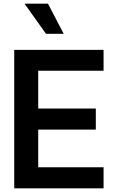

<svg xmlns="http://www.w3.org/2000/svg" viewBox="-20 -1020 637 1040"><path d="M229 -837 113 -1000H240L325 -837ZM187 -637V-432H499V-318H187V-114H541V0H57V-750H541V-637Z"/></svg>

Font: Oakes Grotesk
Style: Bold
Weight: 600
Designer: Samuel Oakes
Foundry: Samuel Oakes
Version: Version 1.000;PS 001.000;hotconv 1.0.88;makeotf.lib2.5.64775